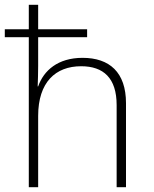

<svg xmlns="http://www.w3.org/2000/svg" viewBox="-20 -780 640 800"><path d="M100 0H139V-297C139 -437 211 -504 318 -504C411 -504 466 -455 466 -342V0H505V-350C505 -479 436 -539 324 -539C221 -539 162 -486 139 -420H137C138 -449 139 -475 139 -506V-625H343V-658H139V-760H100V-658H0V-625H100Z"/></svg>

Font: Noto Sans Mono ExtraLight
Style: Regular
Weight: 200
Designer: Monotype Design Team
Foundry: Monotype Imaging Inc.
Version: Version 2.014